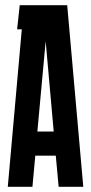

<svg xmlns="http://www.w3.org/2000/svg" viewBox="-20 -720 351 740"><path d="M105 0H10L64 -607H46L56 -700H239L301 0H206L195 -120H116ZM124 -213H187L156 -561Z"/></svg>

Font: Karantina
Style: Regular
Weight: 400
Designer: Rony Koch
Foundry: Rony Koch
Version: Version 1.000; ttfautohint (v1.8.3)